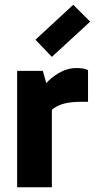

<svg xmlns="http://www.w3.org/2000/svg" viewBox="-20 -787 407 807"><path d="M160 -489 198 -354V0H52V-489ZM166 -273 141 -284V-397L150 -409Q162 -426 184.5 -448Q207 -470 237.5 -485.5Q268 -501 300 -501Q316 -501 329 -499Q342 -497 350 -492V-359H317Q253 -359 216.5 -338.5Q180 -318 166 -273ZM198 -548 129 -620 288 -767 359 -696Z"/></svg>

Font: Gabarito
Style: Bold
Weight: 700
Designer: Leandro Assis / Alvaro Franca / Felipe Casaprima
Foundry: Naipe Foundry
Version: Version 1.000